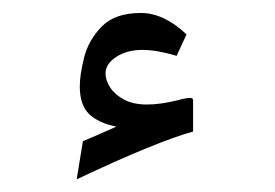

<svg xmlns="http://www.w3.org/2000/svg" viewBox="-20 -1161 432 302"><path d="M100.6 -878.9Q163.6 -908.7 209.5 -927.5Q255.4 -946.3 283.7 -954.1V-1003.4Q283.7 -1008.3 273.9 -1006.6Q264.2 -1004.9 259.8 -1003.4Q246.1 -1000 233.9 -998.3Q221.7 -996.6 211.4 -996.6Q189.5 -996.6 175 -1004.4Q160.6 -1012.2 153.3 -1023.4Q146 -1034.7 146 -1045.4Q146 -1060.5 162.8 -1071.5Q179.7 -1082.5 204.1 -1082.5Q215.8 -1082.5 229.2 -1080.1Q242.7 -1077.6 257.8 -1073.2L273.4 -1106.9Q255.9 -1123.5 237.8 -1132.1Q219.7 -1140.6 201.7 -1140.6Q161.1 -1140.6 140.4 -1119.6Q119.6 -1098.6 112.5 -1071.3Q105.5 -1043.9 105.5 -1024.9Q105.5 -995.6 120.4 -981.4Q135.3 -967.3 163.1 -961.9Q149.9 -956.1 136.7 -950.2Q123.5 -944.3 110.4 -939Z"/></svg>

Font: Literata
Style: Regular
Weight: 400
Designer: Latin by Veronika Burian and Jose Scaglione. Greek by Irene Vlachou. Cyrillic by Vera Evstafieva.
Foundry: TypeTogether
Version: Version 3.002